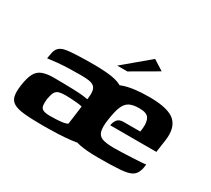

<svg xmlns="http://www.w3.org/2000/svg" viewBox="-118 -793 1101 1002"><g transform="rotate(30 432.5 -291.5)"><path d="M224 5Q154 5 111.5 0.5Q69 -4 48 -17Q27 -30 22 -54Q17 -78 22 -116Q29 -167 43 -193.5Q57 -220 83.5 -230Q110 -240 151 -240Q177 -240 209 -239.5Q241 -239 272.5 -238Q304 -237 327 -234.5Q350 -232 359 -230Q363 -261 360.5 -279Q358 -297 347 -306.5Q336 -316 316.5 -319Q297 -322 268 -322Q234 -322 198.5 -321Q163 -320 130.5 -317Q98 -314 70 -310L75 -338Q79 -365 92.5 -378Q106 -391 127 -395Q150 -400 196.5 -402Q243 -404 296 -404Q363 -404 407.5 -397Q452 -390 475.5 -372Q499 -354 505 -318.5Q511 -283 503 -224L474 -25Q456 -10 391.5 -2.5Q327 5 224 5ZM232 -57Q272 -57 298.5 -60Q325 -63 337 -70L352 -182Q342 -185 322.5 -187Q303 -189 283.5 -190Q264 -191 252 -191Q228 -191 212.5 -187Q197 -183 189 -169Q181 -155 176 -126Q173 -101 175.5 -85.5Q178 -70 191.5 -63.5Q205 -57 232 -57ZM562 6Q492 6 448 -2.5Q404 -11 380.5 -32.5Q357 -54 352 -92Q347 -130 355 -190Q367 -269 395 -315.5Q423 -362 480 -382Q537 -402 634 -402Q748 -402 789 -365Q830 -328 819 -249L808 -172H530Q533 -193 544.5 -207.5Q556 -222 582 -222H682L685 -243Q689 -283 676 -304Q663 -325 618 -325Q581 -325 559.5 -314Q538 -303 526 -275Q514 -247 506 -192Q499 -145 505.5 -120.5Q512 -96 535.5 -87.5Q559 -79 606 -79Q623 -79 652 -80Q681 -81 712 -82.5Q743 -84 766 -85.5Q789 -87 795 -89L793 -71Q791 -57 784 -41.5Q777 -26 763 -16Q743 -2 694.5 2Q646 6 562 6ZM406 -460 560 -589 622 -550 467 -460Z"/></g></svg>

Font: Genos Thin
Style: Bold Italic
Weight: 700
Italic angle: -8°
Version: Version 1.010